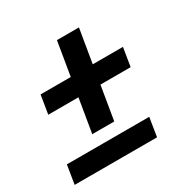

<svg xmlns="http://www.w3.org/2000/svg" viewBox="-129 -655 757 771"><g transform="rotate(-30 250.0 -269.5)"><path d="M166 -141 192 -297H52L66 -383H206L232 -539H334L308 -383H448L434 -297H294L268 -141ZM3 0 17 -87H399L385 0Z"/></g></svg>

Font: Iosevka
Style: Bold Italic
Weight: 700
Italic angle: -9°
Monospace: yes
Designer: Belleve Invis
Foundry: Belleve Invis
Version: Version 32.5.0; ttfautohint (v1.8.4)